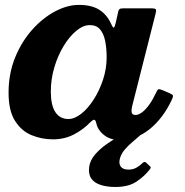

<svg xmlns="http://www.w3.org/2000/svg" viewBox="-20 -554 755 784"><path d="M451 209.5Q504.5 209.5 537 187.8Q569.5 166 591 138.5Q595 133 595.5 130.5Q596 128 592 124.5L576 109.5Q570 103.5 560.5 113Q550.5 123 536.8 130.8Q523 138.5 504.5 138.5Q482.5 138.5 473.5 126.8Q464.5 115 469 96Q473.5 75.5 488.8 57.5Q504 39.5 522.8 24Q541.5 8.5 555.5 -4.5Q563 -11.5 562.5 -16.5Q562 -21.5 555 -29Q552.5 -32.5 543 -34.8Q533.5 -37 524 -31.5Q501 -18 471.8 -1.2Q442.5 15.5 414.5 35.2Q386.5 55 367 78.2Q347.5 101.5 344 128.5Q340.5 157.5 353 175.2Q365.5 193 391.2 201.2Q417 209.5 451 209.5ZM415.5 -320Q415.5 -274 400.8 -229Q386 -184 362.5 -147.5Q339 -111 311.8 -89.5Q284.5 -68 259.5 -68Q224.5 -68 206 -96.2Q187.5 -124.5 187.5 -180Q187.5 -230.5 201.8 -278.8Q216 -327 239.8 -366Q263.5 -405 291.5 -428.2Q319.5 -451.5 347 -451.5Q374.5 -451.5 389.2 -433.2Q404 -415 409.8 -385Q415.5 -355 415.5 -320ZM681 -145.5Q687.5 -159 686.2 -163.5Q685 -168 672.5 -173.5L642 -186.5Q631 -191 627 -189.5Q623 -188 617.5 -176Q605 -149 590.5 -128.2Q576 -107.5 561 -96Q546 -84.5 533 -84.5Q517 -84.5 517 -101Q517 -105 517.8 -110.5Q518.5 -116 519.5 -120L615.5 -499Q619 -512 616.2 -516Q613.5 -520 596 -520H484Q472 -520 468 -516.8Q464 -513.5 462.5 -505.5L452.5 -460.5Q448 -441.5 444.2 -441.2Q440.5 -441 433.5 -457Q416.5 -494.5 385.2 -514.2Q354 -534 302 -534Q255.5 -534 205.5 -507.8Q155.5 -481.5 112.2 -433.5Q69 -385.5 42 -319.8Q15 -254 15 -175Q15 -102.5 41 -61Q67 -19.5 108.5 -2.2Q150 15 197 15Q242.5 15 280.8 -4.5Q319 -24 349 -55Q358 -63.5 362.5 -64.8Q367 -66 370.5 -59.5Q371.5 -56.5 373 -51.8Q374.5 -47 376.5 -39Q386 -15.5 409.5 1Q433 17.5 469.5 17.5Q537 17.5 591.8 -27.2Q646.5 -72 681 -145.5Z"/></svg>

Font: Besley
Style: Bold Italic
Weight: 700
Italic angle: -13°
Designer: Owen Earl
Foundry: indestructible type*
Version: Version 2.001